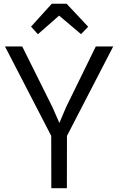

<svg xmlns="http://www.w3.org/2000/svg" viewBox="-20 -992 623 1012"><path d="M250 -275.9 6.3 -747.1H97.2L256.8 -426.3L293 -343.8L328.6 -427.7L484.9 -747.1H576.7L333 -275.9L332.5 0H250.5ZM143.6 -851.6 252.9 -972.2H331.1L444.8 -851.1L407.2 -812L291.5 -909.7L179.7 -811.5Z"/></svg>

Font: Armata
Style: Regular
Weight: 400
Designer: Viktoriya Grabowska
Foundry: Viktoriya Grabowska
Version: Version 1.002